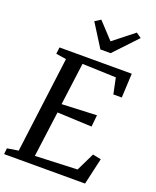

<svg xmlns="http://www.w3.org/2000/svg" viewBox="-177 -1096 970 1197"><g transform="rotate(20 308.0 -497.5)"><path d="M0.1 0 4.3 -39.8 78.4 -51.5 160.1 -688.5 92 -699.1 97.3 -743H576.6L569 -582.5H513.1L491 -687.8L267.2 -695.8L230.3 -415.3L461.6 -425.4L453.6 -347.7L224.3 -357.9L184.2 -55.2L463.5 -66.5L522.2 -187.1L577.3 -175.9L537.2 0ZM341.2 -818.4 245.2 -970.7 283.2 -994.9Q308.2 -968 333.2 -941.2Q358.1 -914.5 383 -887.6Q416.8 -914.5 450.9 -941.2Q484.9 -968 518.8 -994.9L552.9 -971L408.9 -818.4Z"/></g></svg>

Font: Merriweather Light
Style: Italic
Weight: 300
Italic angle: -7.8°
Designer: Eben Sorkin
Foundry: Eben Sorkin
Version: Version 2.101